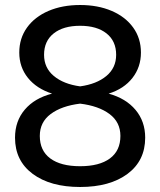

<svg xmlns="http://www.w3.org/2000/svg" viewBox="-20 -740 640 767"><path d="M560 -190Q560 -98 489.5 -45.5Q419 7 300 7Q181 7 110.5 -45.5Q40 -98 40 -190Q40 -256 79 -302Q118 -348 188 -366Q126 -386 91.5 -429Q57 -472 57 -530Q57 -587 88 -630Q119 -673 174 -696.5Q229 -720 300 -720Q371 -720 426 -696.5Q481 -673 512 -630Q543 -587 543 -530Q543 -472 509 -428.5Q475 -385 414 -366Q483 -347 521.5 -301Q560 -255 560 -190ZM300 -395Q366 -404 405 -436.5Q444 -469 444 -521Q444 -576 405.5 -606.5Q367 -637 300 -637Q233 -637 194.5 -606.5Q156 -576 156 -521Q156 -469 195 -436.5Q234 -404 300 -395ZM461 -197Q461 -252 417.5 -284.5Q374 -317 300 -326Q226 -317 182.5 -284.5Q139 -252 139 -197Q139 -138 181 -107Q223 -76 300 -76Q377 -76 419 -107Q461 -138 461 -197Z"/></svg>

Font: Muli SemiBold
Style: Regular
Weight: 600
Designer: Vernon Adams
Foundry: Vernon Adams
Version: Version 2.000